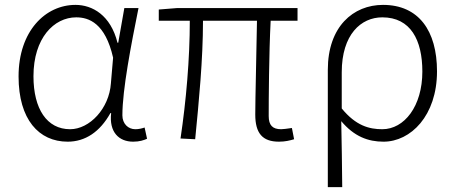

<svg xmlns="http://www.w3.org/2000/svg" viewBox="-20 -567 1865 786"><path d="M257 13C329 13 389 -27 432 -104H435C426 -26 467 13 525 13C551 13 569 7 582 1L572 -45C561 -41 547 -38 534 -38C505 -38 481 -60 481 -95C481 -200 517 -385 547 -534H489L464 -392H461C433 -505 358 -547 289 -547C166 -547 56 -440 56 -254C56 -78 139 13 257 13ZM267 -38C172 -38 117 -121 117 -255C117 -411 201 -496 292 -496C344 -496 411 -472 443 -331L434 -226C427 -123 347 -38 267 -38Z M1122 13C1148 13 1167 8 1184 3L1175 -43C1153 -40 1140 -38 1131 -38C1096 -38 1080 -54 1080 -92C1080 -155 1081 -348 1088 -482H1198V-534H705L630 -528V-482H757C757 -326 742 -154 719 0L779 3C794 -150 811 -322 811 -482H1032C1030 -352 1025 -164 1025 -98C1025 -22 1054 13 1122 13Z M1322 199H1381C1380 96 1379 32 1377 -71C1430 -8 1487 13 1550 13C1661 13 1769 -93 1769 -275C1769 -441 1694 -547 1548 -547C1426 -547 1322 -458 1322 -281ZM1545 -38C1492 -38 1437 -52 1379 -123V-271C1379 -426 1458 -496 1545 -496C1661 -496 1709 -403 1709 -274C1709 -132 1635 -38 1545 -38Z"/></svg>

Font: Noto Sans SC Light
Style: Regular
Weight: 300
Designer: Ryoko NISHIZUKA 西塚涼子 (kana, bopomofo & ideographs); Paul D. Hunt (Latin, Greek & Cyrillic); Sandoll Communications 산돌커뮤니
Foundry: Adobe
Version: Version 2.004;hotconv 1.0.118;makeotfexe 2.5.65603